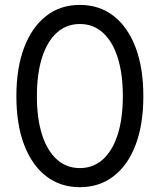

<svg xmlns="http://www.w3.org/2000/svg" viewBox="-20 -759 657 790"><path d="M308.6 11.2Q228 11.2 169.4 -34.4Q110.8 -80.1 79.1 -163.8Q47.4 -247.6 47.4 -363.3Q47.4 -479 79.3 -563.2Q111.3 -647.5 169.7 -693.1Q228 -738.8 308.6 -738.8Q389.2 -738.8 447.8 -693.1Q506.3 -647.5 538.1 -563.2Q569.8 -479 569.8 -363.3Q569.8 -247.6 538.3 -163.8Q506.8 -80.1 448 -34.4Q389.2 11.2 308.6 11.2ZM308.6 -67.4Q363.8 -67.4 403.3 -103Q442.9 -138.7 464.1 -204.8Q485.4 -271 485.4 -363.3Q485.4 -456.1 464.1 -522.5Q442.9 -588.9 403.3 -624.5Q363.8 -660.2 308.6 -660.2Q253.4 -660.2 213.9 -624.5Q174.3 -588.9 153.1 -522.5Q131.8 -456.1 131.8 -363.3Q131.8 -271 153.1 -204.8Q174.3 -138.7 213.9 -103Q253.4 -67.4 308.6 -67.4Z"/></svg>

Font: Inter 28pt
Style: Regular
Weight: 400
Designer: Rasmus Andersson
Foundry: rsms
Version: Version 4.001;git-66647c0bb